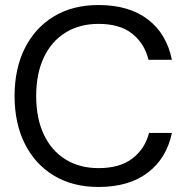

<svg xmlns="http://www.w3.org/2000/svg" viewBox="-20 -732 742 764"><path d="M372 12Q269 12 194 -33.5Q119 -79 78.5 -160.5Q38 -242 38 -350Q38 -458 78.5 -539.5Q119 -621 194 -666.5Q269 -712 372 -712Q493 -712 568 -655Q643 -598 664 -494H571Q555 -559 506 -598Q457 -637 372 -637Q297 -637 241 -602.5Q185 -568 154.5 -503.5Q124 -439 124 -350Q124 -261 154.5 -196.5Q185 -132 241 -97.5Q297 -63 372 -63Q457 -63 507 -101.5Q557 -140 573 -203H664Q643 -102 568 -45Q493 12 372 12Z"/></svg>

Font: DM Sans 36pt
Style: Regular
Weight: 400
Designer: Colophon Foundry, Jonny Pinhorn
Foundry: Colophon Foundry
Version: Version 4.004;gftools[0.9.30]